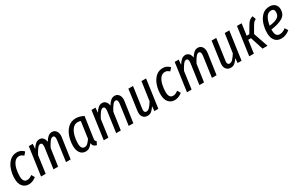

<svg xmlns="http://www.w3.org/2000/svg" viewBox="182 -1823 4812 3119"><g transform="rotate(-30 2587.5 -263.5)"><path d="M409 -481 362 -429Q341 -448 323 -457Q305 -466 281 -466Q227 -466 193 -421Q159 -376 144 -310Q129 -244 129 -178Q129 -63 206 -63Q232 -63 253 -72Q274 -81 302 -101L336 -43Q269 12 197 12Q123 12 80.5 -39.5Q38 -91 38 -182Q38 -268 64 -349.5Q90 -431 145 -484.5Q200 -538 281 -538Q320 -538 350.5 -524.5Q381 -511 409 -481Z M1041 -415Q1041 -400 1038 -382L983 0H896L949 -380Q951 -392 951 -411Q951 -465 916 -465Q887 -465 857.5 -427Q828 -389 795 -325L748 0H661L714 -380Q716 -392 716 -411Q716 -465 681 -465Q652 -465 622.5 -427Q593 -389 560 -325L515 0H428L502 -527H577L569 -434Q600 -485 632.5 -512Q665 -539 706 -539Q745 -539 771.5 -511Q798 -483 804 -434Q835 -486 867.5 -512.5Q900 -539 941 -539Q985 -539 1013 -505.5Q1041 -472 1041 -415Z M1532 -499 1477 -119Q1474 -101 1474 -88Q1474 -73 1479 -64Q1484 -55 1498 -49L1469 12Q1400 1 1393 -69Q1364 -29 1334 -8.5Q1304 12 1263 12Q1199 12 1162 -37Q1125 -86 1125 -169Q1125 -257 1152.5 -341.5Q1180 -426 1239 -482Q1298 -538 1386 -538Q1456 -538 1532 -499ZM1214 -169Q1214 -111 1231 -84.5Q1248 -58 1282 -58Q1313 -58 1339 -81.5Q1365 -105 1395 -150L1438 -458Q1411 -468 1384 -468Q1327 -468 1289 -423.5Q1251 -379 1232.5 -310Q1214 -241 1214 -169Z M2217 -415Q2217 -400 2214 -382L2159 0H2072L2125 -380Q2127 -392 2127 -411Q2127 -465 2092 -465Q2063 -465 2033.5 -427Q2004 -389 1971 -325L1924 0H1837L1890 -380Q1892 -392 1892 -411Q1892 -465 1857 -465Q1828 -465 1798.5 -427Q1769 -389 1736 -325L1691 0H1604L1678 -527H1753L1745 -434Q1776 -485 1808.5 -512Q1841 -539 1882 -539Q1921 -539 1947.5 -511Q1974 -483 1980 -434Q2011 -486 2043.5 -512.5Q2076 -539 2117 -539Q2161 -539 2189 -505.5Q2217 -472 2217 -415Z M2314 -106Q2314 -115 2316 -135L2370 -527H2457L2401 -128Q2399 -114 2399 -107Q2399 -83 2409.5 -70Q2420 -57 2438 -57Q2473 -57 2503 -90.5Q2533 -124 2565 -175L2616 -527H2702L2628 0H2554L2561 -88Q2528 -39 2497.5 -13.5Q2467 12 2422 12Q2373 12 2343.5 -20Q2314 -52 2314 -106Z M3146 -481 3099 -429Q3078 -448 3060 -457Q3042 -466 3018 -466Q2964 -466 2930 -421Q2896 -376 2881 -310Q2866 -244 2866 -178Q2866 -63 2943 -63Q2969 -63 2990 -72Q3011 -81 3039 -101L3073 -43Q3006 12 2934 12Q2860 12 2817.5 -39.5Q2775 -91 2775 -182Q2775 -268 2801 -349.5Q2827 -431 2882 -484.5Q2937 -538 3018 -538Q3057 -538 3087.5 -524.5Q3118 -511 3146 -481Z M3778 -415Q3778 -400 3775 -382L3720 0H3633L3686 -380Q3688 -392 3688 -411Q3688 -465 3653 -465Q3624 -465 3594.5 -427Q3565 -389 3532 -325L3485 0H3398L3451 -380Q3453 -392 3453 -411Q3453 -465 3418 -465Q3389 -465 3359.5 -427Q3330 -389 3297 -325L3252 0H3165L3239 -527H3314L3306 -434Q3337 -485 3369.5 -512Q3402 -539 3443 -539Q3482 -539 3508.5 -511Q3535 -483 3541 -434Q3572 -486 3604.5 -512.5Q3637 -539 3678 -539Q3722 -539 3750 -505.5Q3778 -472 3778 -415Z M3875 -106Q3875 -115 3877 -135L3931 -527H4018L3962 -128Q3960 -114 3960 -107Q3960 -83 3970.5 -70Q3981 -57 3999 -57Q4034 -57 4064 -90.5Q4094 -124 4126 -175L4177 -527H4263L4189 0H4115L4122 -88Q4089 -39 4058.5 -13.5Q4028 12 3983 12Q3934 12 3904.5 -20Q3875 -52 3875 -106Z M4728 -472Q4698 -458 4683 -440.5Q4668 -423 4644 -382L4582 -274L4676 0H4583L4505 -241H4453L4420 0H4333L4407 -527H4494L4464 -310H4513L4587 -435Q4614 -482 4637 -502.5Q4660 -523 4704 -538Z M4863 -197V-183Q4863 -118 4884 -90Q4905 -62 4944 -62Q4974 -62 5001 -73Q5028 -84 5059 -108L5095 -51Q5018 12 4934 12Q4857 12 4815 -39Q4773 -90 4773 -181Q4773 -267 4799 -349Q4825 -431 4880.5 -484.5Q4936 -538 5018 -538Q5085 -538 5121.5 -501Q5158 -464 5158 -408Q5158 -307 5079.5 -261Q5001 -215 4863 -197ZM4869 -264Q4974 -277 5022 -308Q5070 -339 5070 -405Q5070 -468 5012 -468Q4951 -468 4916 -409.5Q4881 -351 4869 -264Z"/></g></svg>

Font: Fira Sans Extra Condensed
Style: Italic
Weight: 400
Width: 3
Italic angle: -8°
Designer: Carrois Corporate & Edenspiekermann AG
Foundry: Carrois Corporate GbR & Edenspiekermann AG
Version: Version 4.203